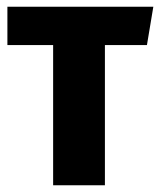

<svg xmlns="http://www.w3.org/2000/svg" viewBox="-20 -551 476 571"><path d="M417 -417H292V0H138V-417H2V-531H436Z"/></svg>

Font: Fira Sans Condensed
Style: Bold
Weight: 700
Width: 3
Designer: bBox Type GmbH & Carrois Corporate GbR & Edenspiekermann AG
Foundry: bBox Type GmbH & Carrois Corporate GbR & Edenspiekermann AG
Version: Version 4.301